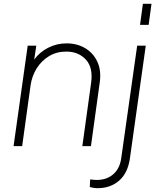

<svg xmlns="http://www.w3.org/2000/svg" viewBox="-20 -765 834 1005"><path d="M51 0 125 -526H170L159 -453Q187 -492 232 -515Q277 -538 329 -538Q383 -538 425.5 -513Q468 -488 489.5 -442Q511 -396 502 -333L456 0H411L457 -332Q468 -411 429.5 -453Q391 -495 327 -495Q276 -495 236.5 -471Q197 -447 172 -407Q147 -367 140 -318L96 0ZM713 -635 728 -745H773L758 -635ZM491 220Q478 220 468 218Q458 216 450 214L452 174Q460 175 469.5 176Q479 177 486 177Q539 177 573.5 146.5Q608 116 615 60L698 -526H743L660 64Q649 141 603.5 180.5Q558 220 491 220Z"/></svg>

Font: Plus Jakarta Sans ExtraLight
Style: Italic
Weight: 200
Italic angle: -8°
Designer: Gumpita Rahayu
Foundry: Tokotype
Version: Version 2.071; ttfautohint (v1.8.4.7-5d5b);gftools[0.9.29]